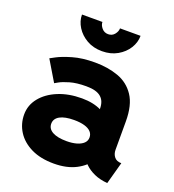

<svg xmlns="http://www.w3.org/2000/svg" viewBox="-134 -827 856 943"><g transform="rotate(20 294.5 -355.5)"><path d="M252.9 12.7Q320.4 12.7 368.1 -12Q415.7 -36.7 441 -77.7Q466.2 -118.7 466.2 -167.5Q466.2 -216.3 443.7 -254.3Q421.2 -292.4 378.3 -314.2Q335.4 -335.9 274.8 -335.9Q205.2 -335.9 150.9 -313.4Q96.6 -290.9 65.4 -252.1Q34.2 -213.4 34.2 -164.6Q34.2 -115.7 59.8 -75.5Q85.4 -35.3 134.3 -11.3Q183.3 12.7 252.9 12.7ZM374.8 -167.5Q374.8 -149.9 362 -137.6Q349.2 -125.3 326.7 -118.8Q304.1 -112.3 274.8 -112.3Q226.5 -112.3 200.6 -126.7Q174.8 -141.1 174.8 -167.5Q174.8 -193.8 200.6 -208.3Q226.5 -222.7 274.8 -222.7Q307 -222.7 329.4 -216.2Q351.8 -209.7 363.3 -197.4Q374.8 -185.1 374.8 -167.5ZM515.4 -154.8V-302.7Q515.4 -388.2 483.3 -436.3Q451.3 -484.4 396.7 -503.9Q342.2 -523.4 274.8 -523.4Q208.1 -523.4 159 -509Q109.9 -494.6 83 -480.2Q56.1 -465.8 56.1 -465.8L120.1 -358.9Q120.1 -358.9 137.7 -368.9Q155.3 -378.9 189.6 -388.9Q223.9 -398.9 274.6 -398.9Q301.6 -398.9 320.6 -393.7Q339.6 -388.5 351.5 -378.1Q363.5 -367.8 369.1 -352.8Q374.8 -337.8 374.8 -317.8V-223.2L387.5 -213.1V-127.9L374.8 -116.7Q374.8 -98.3 384.7 -77.1Q394.6 -56 414.2 -36.7Q433.8 -17.4 463.5 -4Q493.2 9.4 533 12.7L564.6 -102.5Q540 -102.5 527.7 -117.7Q515.4 -132.8 515.4 -154.8ZM286.5 -586.9Q331.9 -586.9 366.6 -606.7Q401.2 -626.5 420.4 -657.5Q439.6 -688.5 439.6 -722.7H332.2Q332.2 -706.6 319.8 -691.2Q307.4 -675.8 286.5 -675.8Q266.1 -675.8 253.2 -691.2Q240.2 -706.6 240.2 -722.7H133.4Q133.4 -688.5 152.9 -657.5Q172.4 -626.5 206.7 -606.7Q241.1 -586.9 286.5 -586.9Z"/></g></svg>

Font: Giphurs SC
Style: Regular
Weight: 400
Version: Version 0.920